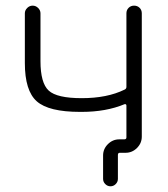

<svg xmlns="http://www.w3.org/2000/svg" viewBox="-20 -565 598 683"><path d="M429.7 -517.6Q429.7 -529.3 437.5 -537.1Q445.3 -544.9 457 -544.9Q468.8 -544.9 476.6 -537.1Q484.4 -529.3 484.4 -517.6V-79.1Q484.4 -55.7 467.3 -38.6Q450.2 -21.5 426.8 -21.5H406.2Q399.4 -21.5 399.4 -13.7V71.3Q399.4 82 391.6 89.8Q383.8 97.7 373 97.7Q362.3 97.7 354.5 89.8Q346.7 82 346.7 71.3V-11.7Q346.7 -35.2 363.8 -52.2Q380.9 -69.3 404.3 -69.3H421.9Q429.7 -69.3 429.7 -76.2V-189.5Q429.7 -192.4 427.7 -193.8Q425.8 -195.3 422.9 -194.3Q357.4 -167 270.5 -167Q267.6 -167 264.6 -167Q153.3 -167 110.8 -204.6Q68.4 -242.2 68.4 -340.8V-517.6Q68.4 -528.3 76.7 -536.6Q85 -544.9 96.2 -544.9Q107.4 -544.9 115.7 -536.6Q124 -528.3 124 -517.6V-347.7Q124 -269.5 153.3 -242.7Q182.6 -215.8 270.5 -215.8Q361.3 -215.8 422.9 -246.1Q429.7 -249 429.7 -255.9Z"/></svg>

Font: Gen Jyuu Gothic P Light
Style: Regular
Weight: 200
Designer: [Source Han Sans]
Ryoko NISHIZUKA  (kana & ideographs); Paul D. Hunt (Latin, Greek & Cyrillic); Wenlong ZHANG  (bopomofo
Version: Version 1.002.20150607